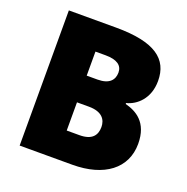

<svg xmlns="http://www.w3.org/2000/svg" viewBox="-127 -833 929 953"><g transform="rotate(20 337.0 -357.0)"><path d="M77 -714V0H355C523 0 627 -79 627 -209C627 -323 559 -359 501 -374V-379C554 -392 613 -442 613 -536C613 -651 533 -714 326 -714ZM271 -440V-567H324C385 -567 414 -546 414 -508C414 -470 391 -440 328 -440ZM271 -299H334C405 -299 427 -263 427 -225C427 -181 404 -150 338 -150H271Z"/></g></svg>

Font: Noto Sans UI Black
Style: Regular
Weight: 900
Designer: Monotype Design Team
Foundry: Monotype Imaging Inc.
Version: Version 1.901